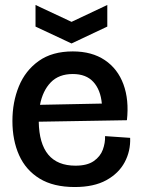

<svg xmlns="http://www.w3.org/2000/svg" viewBox="-20 -740 566 773"><path d="M281 13Q195 13 139.5 -21Q84 -55 57 -115Q30 -175 30 -253Q30 -329 56 -392.5Q82 -456 136 -494.5Q190 -533 273 -533Q350 -533 402 -498Q454 -463 477 -400.5Q500 -338 491 -256L136 -250Q139 -73 284 -73Q331 -73 357.5 -91.5Q384 -110 394 -137.5Q404 -165 403 -192L504 -185Q506 -132 482 -87Q458 -42 408 -14.5Q358 13 281 13ZM273 -442Q217 -442 184.5 -408.5Q152 -375 141 -318L390 -323Q385 -378 356 -410Q327 -442 273 -442ZM123 -720 268 -652 412 -720V-633L268 -565L123 -633Z"/></svg>

Font: Bricolage Grotesque 96pt Medium
Style: Regular
Weight: 500
Designer: Mathieu Triay
Foundry: Atelier Triay
Version: Version 1.001; ttfautohint (v1.8.4.7-5d5b);gftools[0.9.33.de